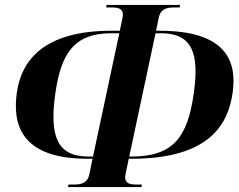

<svg xmlns="http://www.w3.org/2000/svg" viewBox="-20 -744 962 774"><path d="M254 10H550L552 0H539C514 0 477 2 486 -41L499 -104H510C834 -104 901 -252 918 -371C936 -501 888 -620 624 -620H609L620 -673C629 -716 666 -714 691 -714H704L706 -724H410L408 -714H421C446 -714 483 -716 474 -673L463 -620H428C158 -620 66 -501 48 -371C31 -252 56 -104 332 -104H353L340 -41C331 2 294 0 269 0H256ZM355 -113H336C213 -113 178 -191 203 -367C226 -528 278 -610 429 -610H461ZM501 -113 607 -610H629C756 -610 784 -528 761 -367C736 -191 679 -113 510 -113Z"/></svg>

Font: Noto Serif Display
Style: Bold Italic
Weight: 700
Italic angle: -12°
Designer: Monotype Design Team
Foundry: Monotype Imaging Inc.
Version: Version 2.009